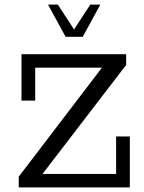

<svg xmlns="http://www.w3.org/2000/svg" viewBox="-20 -820 632 840"><path d="M62 0V-47L426 -524H134V-380H74V-583H532V-536L166 -59H488V-223H548V0ZM267 -659 190 -800H233L304 -691L375 -800H419L342 -659Z"/></svg>

Font: Rokkitt
Style: Regular
Weight: 400
Designer: Vernon Adams
Foundry: Vernon Adams
Version: Version 3.103